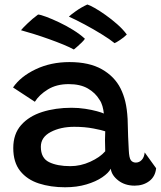

<svg xmlns="http://www.w3.org/2000/svg" viewBox="-20 -802 696 832"><path d="M262 9.5Q199.5 9.5 148.5 -7Q97.5 -23.5 67.5 -61Q37.5 -98.5 37.5 -160.5Q37.5 -221.5 71.5 -260Q105.5 -298.5 163 -316.8Q220.5 -335 290 -335Q320.5 -335 349.5 -330.5Q378.5 -326 400.2 -320Q422 -314 430 -310Q428.5 -325.5 424 -341.8Q419.5 -358 411 -370Q393.5 -399.5 360.8 -418.5Q328 -437.5 277.5 -437.5Q225 -437.5 187.5 -414.5Q150 -391.5 131 -361L36.5 -423Q69.5 -471 135 -502Q200.5 -533 281 -533Q366.5 -533 421.5 -501.8Q476.5 -470.5 502.5 -418.5Q515.5 -392.5 523 -361.5Q530.5 -330.5 533 -286.5Q534 -242.5 535.2 -209.8Q536.5 -177 538 -152Q539.5 -117.5 547.2 -107.5Q555 -97.5 568.5 -97.5Q583.5 -97.5 594.2 -109Q605 -120.5 607 -141.5L656.5 -73Q653 -37 626.8 -17.2Q600.5 2.5 563.5 2.5Q521.5 2.5 492.5 -20Q463.5 -42.5 460 -71Q450.5 -52.5 423 -33.8Q395.5 -15 354.2 -2.8Q313 9.5 262 9.5ZM285 -82Q329 -82 371.2 -101.2Q413.5 -120.5 436 -146.5Q434 -199 436 -233Q422.5 -238 385 -245.2Q347.5 -252.5 302 -252.5Q242.5 -252.5 199.8 -230Q157 -207.5 157 -166Q157 -117 192.5 -99.5Q228 -82 285 -82ZM358.5 -782.5Q369 -779.5 390.2 -767.5Q411.5 -755.5 437.2 -737.2Q463 -719 487.8 -697.2Q512.5 -675.5 529.5 -652.5Q518 -640.5 500.2 -628.8Q482.5 -617 476.5 -615Q456.5 -631.5 421.2 -653.2Q386 -675 347.2 -695.8Q308.5 -716.5 278.5 -730Q286 -737.5 308.8 -753.8Q331.5 -770 358.5 -782.5ZM145 -739Q155.5 -738.5 180.2 -729.2Q205 -720 236.2 -705.2Q267.5 -690.5 297.2 -672Q327 -653.5 348 -634Q344 -627.5 333.8 -617.5Q323.5 -607.5 313.5 -598.8Q303.5 -590 300 -587.5Q283 -597 254.5 -608.8Q226 -620.5 192.5 -632.5Q159 -644.5 127 -654.5Q95 -664.5 71 -671Q77 -679 99 -700.2Q121 -721.5 145 -739Z"/></svg>

Font: Grandstander Medium
Style: Regular
Weight: 500
Designer: Tyler Finck
Foundry: Etcetera Type Co
Version: Version 1.200; ttfautohint (v1.8.3)